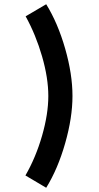

<svg xmlns="http://www.w3.org/2000/svg" viewBox="-20 -814 466 906"><path d="M208 -361Q208 -446 178.5 -548Q149 -650 101 -737L198 -794Q253 -705 287.5 -584.5Q322 -464 322 -361Q322 -259 287.5 -138Q253 -17 198 72L100 14Q149 -71 178.5 -173.5Q208 -276 208 -361Z"/></svg>

Font: SUITE ExtraBold
Style: Regular
Weight: 800
Designer: Sun
Foundry: Sun
Version: Version 2.040